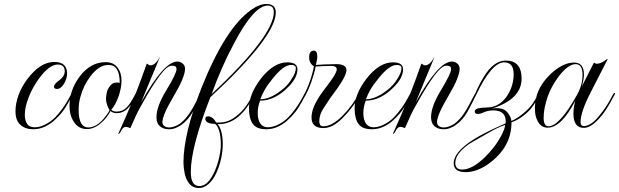

<svg xmlns="http://www.w3.org/2000/svg" viewBox="-20 -641 3118 967"><path d="M147 10Q108 10 83 -12Q58 -34 58 -81Q58 -119 73 -161Q88 -203 118 -243Q183 -329 253 -329Q318 -329 318 -270Q318 -248 304 -222Q287 -193 267 -193Q252 -193 252 -205Q252 -218 279 -237Q306 -257 306 -282Q306 -316 271 -316Q234 -316 189 -262Q157 -222 135 -176Q125 -156 115 -123.5Q105 -91 105 -61Q105 -36 116 -18Q127 0 155 0Q181 0 209 -14.5Q237 -29 257 -49Q274 -66 295.5 -95.5Q317 -125 339 -168Q342 -173 345 -173Q351 -173 345 -163Q328 -129 308.5 -98Q289 -67 257 -38Q238 -19 209 -4.5Q180 10 147 10Z M418 9Q374 9 351 -29Q330 -61 330 -107Q330 -186 380 -254Q435 -328 512 -328Q551 -328 572 -301Q592 -275 592 -235Q592 -217 588.5 -198Q585 -179 578 -158Q563 -114 541 -89L543 -86Q553 -79 567 -79Q596 -79 616 -98Q636 -117 661 -166Q662 -170 665 -170Q667 -170 668 -167.5Q669 -165 667 -161Q646 -117 622.5 -94Q599 -71 568 -71Q548 -71 537 -82Q527 -64 515 -48.5Q503 -33 488 -21Q454 9 418 9ZM425 1Q478 1 529 -80Q529 -83 532 -86Q514 -116 514 -143Q514 -144 514 -147.5Q514 -151 515 -157Q516 -168 519 -179.5Q522 -191 529 -201Q544 -225 565 -225H574Q578 -224 580 -224Q582 -224 583 -224Q583 -314 526 -314Q478 -314 435 -256Q400 -210 385 -153Q376 -122 376 -88Q376 1 425 1Z M577 34 576 32Q612 -46 669 -184Q678 -207 690.5 -241Q703 -275 719 -320H721Q731 -312 738 -312Q763 -312 785 -355V-354Q785 -352 741 -247Q717 -190 705 -160Q693 -130 691 -126Q805 -331 873 -331Q888 -331 900 -321Q912 -311 912 -295Q912 -253 855 -157Q798 -61 798 -26Q798 -13 808 -6Q818 1 832 1Q846 1 861 -5Q876 -11 886 -18Q913 -39 932 -67Q951 -95 965 -123Q979 -151 990 -170Q993 -175 996 -173.5Q999 -172 997 -167Q977 -125 953 -81Q929 -37 892 -11Q879 -2 863.5 4Q848 10 831 10Q803 10 785.5 -5Q768 -20 768 -51Q768 -105 818 -187Q869 -271 869 -293Q869 -310 850 -310H844Q822 -310 784 -259.5Q746 -209 692 -111Q679 -89 665.5 -60.5Q652 -32 637 3L635 4Q623 -2 614 -2Q601 -2 592 14Q584 31 577 34Z M978 306Q948 304 932 282.5Q916 261 910 231.5Q904 202 904 177Q904 35 993 -194Q1113 -497 1243 -590Q1286 -621 1322 -621Q1369 -621 1369 -578Q1369 -456 1038 -150H1039Q941 100 941 225Q941 262 952 279Q963 296 984 296Q1012 296 1034 268Q1056 240 1071 197Q1086 154 1091 110Q1092 103 1092 96.5Q1092 90 1092 83Q1092 48 1084.5 20.5Q1077 -7 1063 -17Q1014 -18 1014 -43Q1014 -55 1028 -55Q1051 -55 1069 -24Q1106 -22 1132 -33Q1158 -44 1183 -67Q1206 -87 1225 -115.5Q1244 -144 1254 -166Q1259 -174 1261 -174Q1263 -174 1263 -171Q1263 -167 1261 -163Q1224 -89 1178 -51.5Q1132 -14 1076 -16Q1088 -3 1095 24Q1102 51 1102 84Q1102 121 1093 160.5Q1084 200 1068 233.5Q1052 267 1029 287Q1006 307 978 306ZM1046 -167Q1359 -461 1359 -580Q1359 -613 1329 -613Q1259 -613 1160 -425Q1094 -302 1046 -167Z M1321 10Q1272 10 1253 -17.5Q1234 -45 1234 -95Q1234 -167 1294 -245Q1358 -327 1427 -327Q1478 -327 1478 -292Q1478 -249 1431 -202Q1364 -134 1290 -134Q1278 -103 1278 -72Q1278 -38 1291 -19Q1304 0 1329 0Q1355 0 1383 -14.5Q1411 -29 1431 -49Q1448 -66 1469.5 -95.5Q1491 -125 1513 -168Q1516 -173 1519 -173Q1525 -173 1519 -163Q1502 -129 1482.5 -98Q1463 -67 1431 -38Q1412 -19 1383 -4.5Q1354 10 1321 10ZM1291 -141Q1346 -141 1414 -200V-201Q1433 -217 1450 -245Q1470 -276 1470 -298Q1470 -314 1446 -314Q1408 -314 1354 -246Q1329 -216 1314 -190Q1299 -164 1291 -141Z M1609 4Q1549 4 1549 -49Q1549 -91 1582 -145Q1593 -164 1643 -230Q1676 -274 1676 -292Q1676 -309 1648 -309Q1629 -309 1606.5 -308Q1584 -307 1570 -306Q1567 -290 1561 -269Q1555 -248 1547 -225Q1542 -211 1531.5 -187Q1521 -163 1504 -136Q1501 -132 1499 -132Q1498 -132 1498 -134Q1498 -139 1502 -147Q1510 -161 1520 -181.5Q1530 -202 1539 -227Q1547 -249 1553.5 -273.5Q1560 -298 1561 -307Q1537 -322 1537 -352Q1537 -386 1561 -386Q1578 -386 1578 -355Q1578 -348 1576 -338Q1574 -328 1571 -314Q1585 -315 1615.5 -316.5Q1646 -318 1674 -318Q1725 -318 1725 -287Q1725 -254 1646 -151Q1629 -126 1608.5 -94.5Q1588 -63 1588 -30Q1588 -21 1592 -13Q1596 -5 1609 -5Q1652 -5 1704 -57Q1730 -83 1752 -113Q1774 -143 1792 -180Q1796 -188 1799 -188Q1801 -188 1801 -185Q1801 -180 1798 -174Q1781 -139 1757 -106.5Q1733 -74 1704 -45Q1655 4 1609 4Z M1853 10Q1804 10 1785 -17.5Q1766 -45 1766 -95Q1766 -167 1826 -245Q1890 -327 1959 -327Q2010 -327 2010 -292Q2010 -249 1963 -202Q1896 -134 1822 -134Q1810 -103 1810 -72Q1810 -38 1823 -19Q1836 0 1861 0Q1887 0 1915 -14.5Q1943 -29 1963 -49Q1980 -66 2001.5 -95.5Q2023 -125 2045 -168Q2048 -173 2051 -173Q2057 -173 2051 -163Q2034 -129 2014.5 -98Q1995 -67 1963 -38Q1944 -19 1915 -4.5Q1886 10 1853 10ZM1823 -141Q1878 -141 1946 -200V-201Q1965 -217 1982 -245Q2002 -276 2002 -298Q2002 -314 1978 -314Q1940 -314 1886 -246Q1861 -216 1846 -190Q1831 -164 1823 -141Z M1960 34 1959 32Q1995 -46 2052 -184Q2061 -207 2073.5 -241Q2086 -275 2102 -320H2104Q2114 -312 2121 -312Q2146 -312 2168 -355V-354Q2168 -352 2124 -247Q2100 -190 2088 -160Q2076 -130 2074 -126Q2188 -331 2256 -331Q2271 -331 2283 -321Q2295 -311 2295 -295Q2295 -253 2238 -157Q2181 -61 2181 -26Q2181 -13 2191 -6Q2201 1 2215 1Q2229 1 2244 -5Q2259 -11 2269 -18Q2296 -39 2315 -67Q2334 -95 2348 -123Q2362 -151 2373 -170Q2376 -175 2379 -173.5Q2382 -172 2380 -167Q2360 -125 2336 -81Q2312 -37 2275 -11Q2262 -2 2246.5 4Q2231 10 2214 10Q2186 10 2168.5 -5Q2151 -20 2151 -51Q2151 -105 2201 -187Q2252 -271 2252 -293Q2252 -310 2233 -310H2227Q2205 -310 2167 -259.5Q2129 -209 2075 -111Q2062 -89 2048.5 -60.5Q2035 -32 2020 3L2018 4Q2006 -2 1997 -2Q1984 -2 1975 14Q1967 31 1960 34Z M2326 226Q2265 226 2265 181Q2265 124 2369 59Q2391 45 2430.5 25Q2470 5 2527 -20V-30Q2527 -85 2464 -85Q2435 -85 2409 -72Q2396 -67 2388 -67Q2371 -67 2371 -79Q2371 -95 2405 -98L2451 -101Q2504 -110 2537 -163Q2567 -211 2567 -268Q2567 -327 2519 -327Q2456 -327 2377 -161H2375L2371 -162V-164Q2381 -188 2392 -210Q2403 -232 2416 -253Q2466 -336 2527 -336Q2607 -336 2607 -245Q2607 -142 2458 -94Q2469 -96 2476 -96Q2483 -96 2487 -96Q2504 -96 2518 -89Q2531 -83 2543 -65Q2555 -46 2555 -32Q2572 -38 2592 -52Q2612 -66 2630.5 -83Q2649 -100 2659 -114Q2679 -142 2694 -174Q2697 -179 2699 -179Q2704 -179 2701 -171Q2694 -155 2685.5 -140Q2677 -125 2666 -110Q2648 -83 2618 -59.5Q2588 -36 2556 -25Q2557 101 2438 186Q2380 226 2326 226ZM2308 213Q2357 213 2421 152Q2475 99 2503 45Q2523 9 2524 -12Q2504 -5 2485 4Q2466 13 2449 23Q2400 51 2372.5 66.5Q2345 82 2340 86Q2273 134 2273 180Q2273 213 2308 213Z M2920 3Q2868 3 2868 -69Q2868 -97 2877 -133Q2807 2 2738 2Q2705 2 2688 -31Q2674 -56 2674 -94Q2674 -125 2683 -159Q2700 -218 2755 -270Q2816 -326 2871 -326Q2921 -326 2921 -266Q2921 -240 2910 -205L2971 -325H2974Q2977 -320 2987 -320Q3007 -320 3038 -344L3040 -342L2955 -176Q2904 -77 2904 -26Q2904 -6 2922 -6Q2934 -6 2951 -15Q2968 -24 2987 -45Q3011 -73 3028.5 -98.5Q3046 -124 3069 -168Q3072 -173 3075 -173Q3081 -173 3075 -163Q3057 -129 3036.5 -95.5Q3016 -62 2987 -33Q2951 3 2920 3ZM2742 -5Q2798 -5 2886 -163Q2914 -213 2914 -264Q2914 -318 2879 -318Q2841 -318 2793 -255Q2774 -229 2760.5 -204Q2747 -179 2739 -156Q2718 -96 2718 -48Q2718 -5 2742 -5Z"/></svg>

Font: Imperial Script
Style: Regular
Weight: 400
Designer: Robert E. Leuschke
Foundry: Robert E. Leuschke
Version: Version 1.010; ttfautohint (v1.8.3)